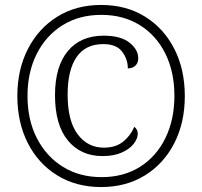

<svg xmlns="http://www.w3.org/2000/svg" viewBox="-20 -745 816 775"><path d="M388 10Q287 10 210.5 -37.5Q134 -85 92 -168Q50 -251 50 -358Q50 -464 92.5 -547Q135 -630 211 -677.5Q287 -725 388 -725Q490 -725 566 -677.5Q642 -630 684 -547Q726 -464 726 -357Q726 -250 683.5 -167Q641 -84 565 -37Q489 10 388 10ZM390 -30Q479 -30 545 -71.5Q611 -113 647.5 -187.5Q684 -262 684 -358Q684 -455 647.5 -528.5Q611 -602 544.5 -643.5Q478 -685 389 -685Q300 -685 233 -643.5Q166 -602 128.5 -528Q91 -454 91 -358Q91 -260 129.5 -186Q168 -112 235 -71Q302 -30 390 -30ZM394 -115Q306 -115 254 -178Q202 -241 202 -361Q202 -476 253.5 -538.5Q305 -601 399 -601Q467 -601 502.5 -573Q538 -545 538 -510Q538 -491 526.5 -480Q515 -469 496 -469Q496 -506 473 -536.5Q450 -567 397 -567Q325 -567 289 -514.5Q253 -462 253 -363Q253 -257 293.5 -203Q334 -149 399 -149Q448 -149 478 -174Q508 -199 522 -233Q536 -223 536 -205Q536 -186 520 -165Q504 -144 472 -129.5Q440 -115 394 -115Z"/></svg>

Font: Noto Serif Tamil SemiCondensed Light
Style: Italic
Weight: 300
Width: 4
Italic angle: -12°
Designer: Indian Type Foundry, Tom Grace, and the Monotype Design Team
Foundry: Monotype Imaging Inc.
Version: Version 2.003; ttfautohint (v1.8.4.7-5d5b)